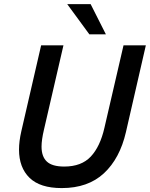

<svg xmlns="http://www.w3.org/2000/svg" viewBox="-20 -912 735 941"><path d="M73.2 -178.7Q73.2 -219.7 84.5 -268.6L181.6 -689.9H291L195.3 -275.9Q183.6 -226.1 183.6 -193.4Q183.6 -144.5 209.7 -120.1Q235.8 -95.7 294.9 -95.7Q378.9 -95.7 424.8 -144.5Q470.7 -193.4 491.7 -285.2L585.4 -689.9H694.8L597.2 -264.6Q567.4 -135.3 489.3 -62.7Q411.1 9.8 282.7 9.8Q176.3 9.8 124.8 -40.5Q73.2 -90.8 73.2 -178.7ZM418 -743.7 309.6 -891.6H424.3L499 -743.7Z"/></svg>

Font: Acari Sans SemiBold
Style: Italic
Weight: 600
Italic angle: -13°
Designer: Alfredo Marco Pradil and Stefan Peev
Foundry: Hanken Design Co.
Version: Version 1.045;January 11, 2019;FontCreator 11.5.0.2425 64-bi